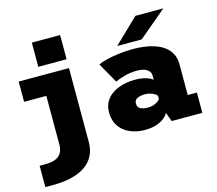

<svg xmlns="http://www.w3.org/2000/svg" viewBox="-124 -878 1398 1235"><g transform="rotate(-15 575.0 -260.0)"><path d="M30 200V58H71Q99 58 120.5 52.2Q142 46.5 157.2 34.5Q172.5 22.5 180.2 3.8Q188 -15 188 -41V-365H40V-500H375V-8Q375 45.5 354 84.8Q333 124 294.5 149.5Q256 175 202 187.5Q148 200 82 200ZM186.5 -720H375V-559H186.5Z M745 11Q704.5 11 669.2 0.2Q634 -10.5 607 -31.8Q580 -53 565 -84.5Q550 -116 550 -157.5Q550 -193 562.8 -219.8Q575.5 -246.5 597.8 -265.2Q620 -284 647.8 -295.8Q675.5 -307.5 706 -312.8Q736.5 -318 766 -318Q796 -318 819.8 -313Q843.5 -308 859.5 -300.5Q875.5 -293 882 -286V-316Q882 -328.5 875.8 -338.5Q869.5 -348.5 858 -355.8Q846.5 -363 830.5 -367Q814.5 -371 795 -371Q770.5 -371 748.5 -367.8Q726.5 -364.5 707.8 -359.5Q689 -354.5 673.2 -348.8Q657.5 -343 646 -337.5L570 -472Q589.5 -482 626.2 -491Q663 -500 709.2 -506Q755.5 -512 804 -512Q840.5 -512 877.8 -507.2Q915 -502.5 949 -491Q983 -479.5 1010 -459.5Q1037 -439.5 1052.5 -409.5Q1068 -379.5 1068 -337V-135H1129V0H925L902.5 -60.5Q895.5 -44.5 875.5 -28Q855.5 -11.5 822.8 -0.2Q790 11 745 11ZM801.5 -123Q820 -123 837 -128.5Q854 -134 866 -142.2Q878 -150.5 882 -158V-179Q878 -186.5 866.2 -193.8Q854.5 -201 838 -206Q821.5 -211 803.5 -211Q786 -211 769.5 -207.5Q753 -204 742.5 -194.8Q732 -185.5 732 -167.5Q732 -149.5 741.5 -140Q751 -130.5 767 -126.8Q783 -123 801.5 -123ZM874.5 -557H711.5L874.5 -714H1060.5Z"/></g></svg>

Font: Trispace Thin ExtraBold
Style: Regular
Weight: 800
Version: Version 1.210